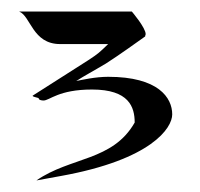

<svg xmlns="http://www.w3.org/2000/svg" viewBox="-20 -667 346 332"><path d="M111.8 -526.9C126 -536.1 141.1 -543.9 163.1 -557.1C183.1 -569.8 220.2 -596.2 231 -604C231 -606 231.9 -606.9 231.9 -607.9C231.9 -619.1 208 -647 208 -647H13.2C33.2 -639.2 36.1 -590.8 84 -590.8H167C151.9 -576.2 149.9 -574.2 132.8 -563L37.1 -502C33.2 -500 46.9 -498 46.9 -497.1C46.9 -494.1 51.8 -493.2 55.2 -493.2C65.9 -493.2 81.1 -512.2 139.2 -512.2C203.1 -512.2 212.9 -481.9 212.9 -455.1C174.8 -388.2 102.1 -396 43 -355L85.9 -362.8C242.2 -391.1 277.8 -445.8 277.8 -469.2C277.8 -498 253.9 -534.2 167 -534.2C145 -534.2 121.1 -528.8 111.8 -526.9Z"/></svg>

Font: Pierce
Style: Roman
Weight: 500
Version: Version 0.2.0